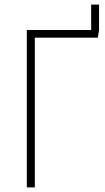

<svg xmlns="http://www.w3.org/2000/svg" viewBox="-20 -812 457 832"><path d="M375 -792H409.2V-682.1L403.8 -648.9H130.9V0H96.2V-682.1H375Z"/></svg>

Font: Fira Sans Compressed UltraLight
Style: Regular
Weight: 200
Width: 1
Designer: Carrois Corporate & Edenspiekermann AG
Foundry: Carrois Corporate GbR & Edenspiekermann AG
Version: Version 4.203;PS 004.203;hotconv 1.0.88;makeotf.lib2.5.64775